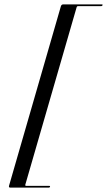

<svg xmlns="http://www.w3.org/2000/svg" viewBox="-20 -744 488 876"><path d="M329.5 -710.5 95.5 98.5Q94 104 99.5 104H205Q209 104 208.5 108Q207 112 202.5 112H27Q18.5 112 21.5 102.5L257.5 -714.5Q260 -724 268.5 -724H444.5Q449.5 -724 447.5 -720Q446.5 -716 441.5 -716H336Q331 -716 329.5 -710.5Z"/></svg>

Font: Fraunces 144pt S000
Style: Italic
Weight: 400
Italic angle: -16°
Version: Version 1.000; ttfautohint (v1.8.3)